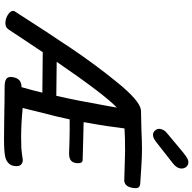

<svg xmlns="http://www.w3.org/2000/svg" viewBox="-21 -952 978 977"><g transform="rotate(90 468.5 -463.0)"><path d="M937 -662Q937 -655 936 -650Q931 -622 918.5 -613Q906 -604 892 -606L855 -607Q765 -610 751 -610Q674 -610 633 -607Q622 -514 606 -429L601 -399Q663 -397 687 -397Q778 -395 795 -394Q810 -393 810 -371Q810 -348 798.5 -336.5Q787 -325 761 -325L699 -327L643 -328H587Q575 -269 549 -170L529 -89Q608 -81 678 -81Q715 -81 732 -82Q749 -83 790 -89Q802 -91 813.5 -83.5Q825 -76 825 -58Q825 -32 811.5 -18.5Q798 -5 781 -1Q757 6 688 6L583 5Q493 3 423 3Q395 3 383 -4.5Q371 -12 371 -28Q371 -35 372 -38Q376 -62 388.5 -72.5Q401 -83 423 -83Q440 -142 451 -189L245 -191L134 -24Q128 -13 119.5 -7Q111 -1 96 -1Q75 -1 55 -13.5Q35 -26 35 -40Q35 -45 37 -48Q140 -209 224.5 -334.5Q309 -460 399.5 -571Q490 -682 536 -690Q539 -691 544 -691L636 -693Q702 -696 740 -696Q775 -696 830.5 -692.5Q886 -689 915 -687Q926 -686 931.5 -680.5Q937 -675 937 -662ZM467 -260Q490 -359 517 -512L527 -568Q462 -507 294 -262ZM635 -784Q635 -793 641 -804.5Q647 -816 659 -825L755 -905Q774 -920 784 -926Q794 -932 805 -932Q819 -932 828 -922Q837 -912 837 -898Q837 -873 809 -852L707 -772Q693 -761 684 -756.5Q675 -752 666 -752Q653 -752 644 -762Q635 -772 635 -784Z"/></g></svg>

Font: Mali Medium
Style: Italic
Weight: 500
Italic angle: -10°
Version: Version 1.000; ttfautohint (v1.6)